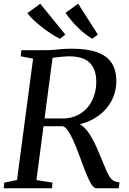

<svg xmlns="http://www.w3.org/2000/svg" viewBox="-22 -1013 694 1033"><path d="M-2 0 1 -30.5 69.5 -44.5 156 -697.5 89.5 -710 93 -743H220.5Q244.5 -743 266.8 -745Q289 -747 312.5 -749Q336 -751 362.5 -751Q448.5 -751 501.5 -731.5Q554.5 -712 579 -673.8Q603.5 -635.5 604 -578.5Q604 -518 576 -467Q548 -416 495.2 -381.8Q442.5 -347.5 369 -337L385 -348Q408 -349 428.8 -329.2Q449.5 -309.5 467.2 -279.5Q485 -249.5 498.2 -219.2Q511.5 -189 520 -168Q535.5 -130.5 546.2 -104.8Q557 -79 567 -63.2Q577 -47.5 589.5 -40.2Q602 -33 621 -32.5L616.5 0H497Q488 0 477.8 -11.2Q467.5 -22.5 456.2 -46Q445 -69.5 431.5 -105Q416.5 -145.5 401.5 -185.2Q386.5 -225 372 -257.8Q357.5 -290.5 343 -311Q328.5 -331.5 314.5 -334Q310.5 -334 296.5 -334Q282.5 -334 264 -333.8Q245.5 -333.5 228 -333.8Q210.5 -334 200 -334L206.5 -376.5Q216 -376 233 -375.8Q250 -375.5 268.8 -375.5Q287.5 -375.5 302.5 -375.5Q317.5 -375.5 323 -375.5Q364.5 -377.5 397 -394Q429.5 -410.5 451.8 -438Q474 -465.5 485.2 -501.2Q496.5 -537 496 -576.5Q495 -641 460.5 -675.5Q426 -710 347 -710Q336 -710 315.2 -708.2Q294.5 -706.5 274.5 -703.8Q254.5 -701 244 -697.5L264 -727L174 -44.5L260.5 -30.5L257.5 0ZM504.5 -827 474.5 -804.5Q453 -817 432.2 -833.5Q411.5 -850 393 -868.8Q374.5 -887.5 358.5 -906.8Q342.5 -926 330.5 -944L398.5 -993ZM329.5 -827 300 -804.5Q277 -816 251.8 -832.5Q226.5 -849 202.5 -867.8Q178.5 -886.5 158.2 -905.8Q138 -925 125.5 -942.5L194.5 -993Z"/></svg>

Font: Merriweather 72pt
Style: Italic
Weight: 400
Italic angle: -7.8°
Version: Version 2.101